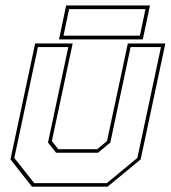

<svg xmlns="http://www.w3.org/2000/svg" viewBox="-20 -704 644 724"><path d="M100.5 0 19.5 -103 112.5 -540H254L175.5 -172L199.5 -141.5H346.5L383.5 -172L462 -540H603.5L510.5 -103L385.5 0ZM109 -13.5H383L498 -108.5L587 -526.5H472.5L396 -166.5L349.5 -128H191.5L161 -166.5L237.5 -526.5H123L34 -108.5ZM202.5 -555.5 229.5 -683.5H545.5L518.5 -555.5ZM219.5 -569.5H507.5L528.5 -669.5H240.5Z"/></svg>

Font: Tourney Thin Thin
Style: Italic
Weight: 250
Italic angle: -12°
Version: Version 1.015